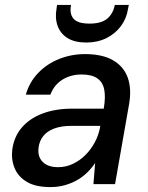

<svg xmlns="http://www.w3.org/2000/svg" viewBox="-20 -749 603 781"><path d="M185 12Q125 12 89.5 -9Q54 -30 39.5 -65Q25 -100 30 -141Q37 -193 68.5 -230Q100 -267 152.5 -287Q205 -307 273 -307H402Q410 -354 404 -384.5Q398 -415 375.5 -430.5Q353 -446 312 -446Q268 -446 234 -425Q200 -404 185 -364H85Q100 -416 136 -453Q172 -490 221.5 -509.5Q271 -529 326 -529Q396 -529 439.5 -504Q483 -479 499.5 -433.5Q516 -388 505 -325L448 0H360L367 -86Q353 -65 334.5 -47Q316 -29 293 -16Q270 -3 243 4.5Q216 12 185 12ZM217 -69Q248 -69 276.5 -82.5Q305 -96 327.5 -118.5Q350 -141 365.5 -170Q381 -199 387 -231L388 -237H270Q229 -237 200 -226Q171 -215 155.5 -195Q140 -175 137 -149Q132 -113 153 -91Q174 -69 217 -69ZM331 -576Q284 -576 255 -594Q226 -612 214.5 -643.5Q203 -675 210 -714L212 -729H269Q262 -693 279 -673Q296 -653 344 -653Q392 -653 416 -673Q440 -693 447 -729H504L501 -714Q495 -674 472 -643Q449 -612 413 -594Q377 -576 331 -576Z"/></svg>

Font: DM Sans 11pt Medium
Style: Italic
Weight: 500
Italic angle: -10°
Version: Version 4.004;gftools[0.9.30]